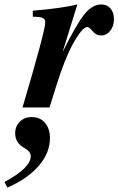

<svg xmlns="http://www.w3.org/2000/svg" viewBox="-122 -482 531 861"><path d="M25 -407V-434Q156 -445 225 -462L160 -253H161Q221 -374 256.5 -418Q292 -462 332 -462Q358 -462 373.5 -444Q389 -426 389 -396Q389 -365 372.5 -344Q356 -323 331 -323Q309 -323 293.5 -342Q278 -361 270 -361Q247 -361 205 -285Q169 -220 131 -99L100 0H-21Q81 -345 81 -382Q81 -396 69.5 -401.5Q58 -407 25 -407ZM-89 359 -102 334Q16 271 16 218Q16 197 -14 181Q-54 158 -54 116Q-54 84 -33 63.5Q-12 43 19 43Q58 43 80 69Q102 95 102 137Q102 204 51 262.5Q0 321 -89 359Z"/></svg>

Font: STIX
Style: Bold Italic
Weight: 700
Italic angle: -16.33°
Designer: MicroPress Inc., with final additions and corrections provided by Coen Hoffman, Elsevier (retired)
Version: Version 1.1.1